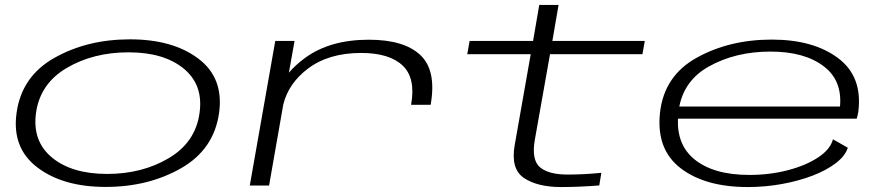

<svg xmlns="http://www.w3.org/2000/svg" viewBox="-20 -750 3582 776"><path d="M407 5.5Q234.5 5.5 130.8 -73.5Q27 -152.5 47 -294Q67.5 -441.5 200 -516.2Q332.5 -591 505.5 -591Q678 -591 781.5 -513.2Q885 -435.5 865.5 -294Q845 -146.5 712.5 -70.5Q580 5.5 407 5.5ZM413 -47Q555 -47 662.8 -111.2Q770.5 -175.5 786.5 -293.5Q802.5 -407.5 722.2 -473Q642 -538.5 499.5 -538.5Q357 -538.5 249.5 -475.2Q142 -412 125.5 -293.5Q110 -179.5 190.2 -113.2Q270.5 -47 413 -47Z M1641.5 -326.5Q1661 -434.5 1607.2 -485.2Q1553.5 -536 1439.5 -536Q1307.5 -536 1223 -471.5Q1146 -412.5 1125 -328L1067.5 0H989.5L1092.5 -584.5H1170.5L1147.5 -456Q1174 -487.5 1213 -516Q1313.5 -589.5 1470.5 -589.5Q1613.5 -589.5 1679.2 -527.2Q1745 -465 1720.5 -326.5Z M2248.5 6Q2152 6 2097.5 -30.8Q2043 -67.5 2060.5 -165L2125 -531H1868.5L1878 -584.5H2134.5L2159.5 -730H2237.5L2212.5 -584.5H2586L2576.5 -531H2203L2141.5 -184.5Q2127.5 -103 2163 -73.5Q2198.5 -44 2276.5 -44.5Q2338.5 -44.5 2410.5 -51.5L2402 -0.5Q2319.5 6 2248.5 6Z M3002.5 6Q2830 6 2730.8 -70.2Q2631.5 -146.5 2647.5 -294.5Q2664 -443.5 2796 -516.8Q2928 -590 3099 -590Q3267.5 -590 3367.2 -515.2Q3467 -440.5 3449 -298.5Q3446 -280 3442.5 -270.5H2720Q2715.5 -165 2785.5 -107Q2863 -43 3008.5 -43Q3091.5 -43 3164.8 -62.2Q3238 -81.5 3287 -114Q3336 -146.5 3346.5 -187L3406.5 -153Q3396 -119.5 3358 -90.5Q3320 -61.5 3263.8 -40Q3207.5 -18.5 3140 -6.2Q3072.5 6 3002.5 6ZM2725.5 -319.5H3375Q3384.5 -424.5 3310 -481.5Q3232 -541.5 3094 -541.5Q2951.5 -541.5 2843.5 -480.5Q2746.5 -425.5 2725.5 -319.5Z"/></svg>

Font: Anybody UltraExpanded Light
Style: Italic
Weight: 300
Width: 9
Italic angle: -10°
Designer: Tyler Finck
Foundry: Etcetera Type Company
Version: Version 1.010; ttfautohint (v1.8.3) -l 8 -r 50 -G 200 -x 14 